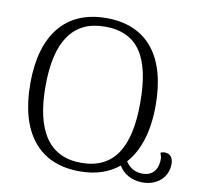

<svg xmlns="http://www.w3.org/2000/svg" viewBox="-81 -811 949 908"><g transform="rotate(10 393.5 -357.0)"><path d="M740 -147C729 -147 724 -144 720 -142C724 -132 727 -122 727 -112C727 -73 710 -30 653 -30C620 -30 591 -44 572 -75C629 -138 659 -235 659 -358C659 -589 558 -725 359 -725C163 -725 57 -592 57 -359C57 -123 162 11 358 11C435 11 498 -10 546 -50C567 -14 607 11 661 11C730 11 781 -34 781 -99C781 -129 766 -147 740 -147ZM358 -30C206 -30 130 -142 130 -358C130 -575 206 -684 359 -684C519 -684 585 -574 585 -358C585 -142 515 -30 358 -30Z"/></g></svg>

Font: Noto Serif Georgian Light
Style: Regular
Weight: 300
Designer: Monotype Design Team, Akaki Razmadze
Foundry: Google LLC
Version: Version 2.003